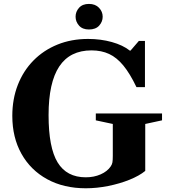

<svg xmlns="http://www.w3.org/2000/svg" viewBox="-20 -976 886 1006"><path d="M429.5 10.5Q314 10.5 227.2 -37Q140.5 -84.5 92.5 -170Q44.5 -255.5 44.5 -369Q44.5 -457.5 73.5 -531.5Q102.5 -605.5 155.5 -659.2Q208.5 -713 281.2 -742.5Q354 -772 441.5 -772Q507.5 -772 565.8 -755.8Q624 -739.5 660 -711H664L707.5 -761.5H739.5V-519.5H695Q661 -590.5 626.5 -632.5Q592 -674.5 551.8 -693.2Q511.5 -712 459.5 -712Q346.5 -712 290.5 -627.8Q234.5 -543.5 234.5 -373Q234.5 -202.5 282 -124.8Q329.5 -47 429.5 -47Q472.5 -47 507.5 -62.5Q542.5 -78 560 -104Q567 -114 569 -125Q571 -136 571 -159V-326.5L482 -345.5V-381.5H829V-345.5L741 -326.5V-80.5Q710 -55 658.5 -34.2Q607 -13.5 547 -1.5Q487 10.5 429.5 10.5ZM446 -821.5Q412 -821.5 394 -842Q376 -862.5 376 -888.5Q376 -915 394.2 -935.2Q412.5 -955.5 446 -955.5Q479.5 -955.5 498.8 -935.2Q518 -915 518 -888.5Q518 -862.5 499.8 -842Q481.5 -821.5 446 -821.5Z"/></svg>

Font: Libre Caslon Text
Style: Regular
Weight: 400
Designer: Pablo Impallari, Rodrigo Fuenzalida, Katja Schimmel
Foundry: Pablo Impallari, Rodrigo Fuenzalida
Version: Version 2.000